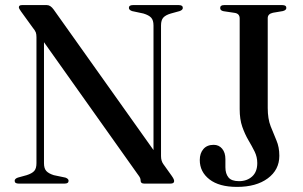

<svg xmlns="http://www.w3.org/2000/svg" viewBox="-20 -720 1189 753"><path d="M249 -11Q249 0 233.5 0H53Q37.5 0 37.5 -11Q37.5 -19 50 -23.5L84.5 -33Q105 -39.5 114 -49.2Q123 -59 123 -80V-574Q123 -585.5 120.5 -592.8Q118 -600 107 -613.5L62.5 -675Q54 -686.5 54 -691.5Q54 -700 66 -700H164Q178 -700 190.5 -682.5L582 -131.5V-620Q582 -640.5 573 -650.5Q564 -660.5 542.5 -667L498 -676.5Q485.5 -681 485.5 -689Q485.5 -700 501 -700H681.5Q697 -700 697 -689Q697 -681 684.5 -676.5L650 -667Q629.5 -661 620.5 -651Q611.5 -641 611.5 -620V-108Q611.5 -89 620.5 -76.5L653 -31Q659 -22.5 661 -17.8Q663 -13 663 -10Q663 0 649 0H545.5Q531.5 0 531.5 -11.5Q531.5 -17 529.5 -22Q527.5 -27 519 -38L152.5 -554.5V-80Q152.5 -59.5 161.5 -49.5Q170.5 -39.5 191 -33L236.5 -23.5Q249 -19 249 -11ZM1075.5 -109Q1075.5 -54 1030.2 -20.5Q985 13 909.5 13Q839.5 13 801.5 -16.5Q763.5 -46 763.5 -92.5Q763.5 -119 777.8 -135.5Q792 -152 818 -152Q838.5 -152 851.2 -136.8Q864 -121.5 864 -96V-64Q864 -39 876 -24.2Q888 -9.5 917.5 -9.5Q948.5 -9.5 968.8 -27.8Q989 -46 989 -80.5Q989 -104.5 978.5 -125.8Q968 -147 954.2 -170.2Q940.5 -193.5 930.2 -222.8Q920 -252 920 -292V-647.5Q920 -666.5 900.5 -669.5L857 -676Q843.5 -678.5 843.5 -688.5Q843.5 -700 858.5 -700H1087.5Q1103 -700 1103 -689Q1103 -680 1089 -676.5L1050.5 -670Q1030 -665.5 1030 -649V-296.5Q1030 -254 1041.5 -224.8Q1053 -195.5 1064.2 -169.2Q1075.5 -143 1075.5 -109Z"/></svg>

Font: Fraunces 72pt S000
Style: Regular
Weight: 400
Version: Version 1.000; ttfautohint (v1.8.3)